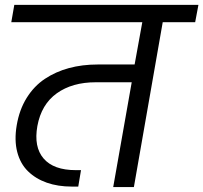

<svg xmlns="http://www.w3.org/2000/svg" viewBox="-20 -760 826 780"><path d="M25.9 -669.9 38.1 -740.2H786.1L772.9 -669.9H641.1L523.9 0H439.9L515.1 -425.8H369.1Q273.4 -425.8 210.7 -380.9Q147.9 -335.9 131.8 -248Q116.7 -163.1 157.2 -116Q197.8 -68.8 288.1 -68.8H309.1L297.9 -2H272Q215.3 -2 170.2 -17.8Q125 -33.7 93.8 -64.2Q62.5 -94.7 50 -142.6Q37.6 -190.4 47.9 -251Q58.6 -314.5 88.4 -362.3Q118.2 -410.2 162.1 -439.5Q206.1 -468.8 260 -483.4Q314 -498 377 -498H526.9L558.1 -669.9Z"/></svg>

Font: SVN-Poppins
Style: Italic
Weight: 400
Italic angle: -10°
Designer: Ninad Kale (Devanagari), Jonny Pinhorn (Latin)
Foundry: Indian Type Foundry
Version: Version 3.002 2017